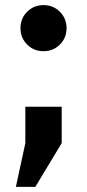

<svg xmlns="http://www.w3.org/2000/svg" viewBox="-20 -559 340 750"><path d="M79 0V-142H221V0L118 171H42ZM150 -359Q112 -359 86 -385Q60 -411 60 -449Q60 -487 86 -513Q112 -539 150 -539Q188 -539 214 -513Q240 -487 240 -449Q240 -411 214 -385Q188 -359 150 -359Z"/></svg>

Font: Golos UI
Style: Bold
Weight: 700
Designer: A.Korolkova, Vitaly Kuzmin
Foundry: ParaType Ltd
Version: Version 2.000